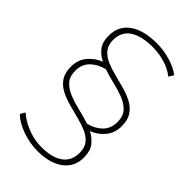

<svg xmlns="http://www.w3.org/2000/svg" viewBox="-244 -782 963 963"><g transform="rotate(45 238.0 -300.0)"><path d="M225 103Q169 103 115 83.5Q61 64 31 34L46 8Q75 35 123.5 55Q172 75 226 75Q299 75 340 46Q381 17 381 -41Q381 -78 363 -100Q345 -122 315 -135Q285 -148 249 -157Q213 -166 177 -176Q141 -186 111 -201.5Q81 -217 62.5 -244Q44 -271 44 -315Q44 -363 71.5 -396.5Q99 -430 140 -446Q108 -462 88 -488Q68 -514 68 -559Q68 -628 120.5 -665.5Q173 -703 267 -703Q315 -703 362.5 -689Q410 -675 441 -651L425 -625Q394 -650 351.5 -662.5Q309 -675 266 -675Q185 -675 142 -646Q99 -617 99 -559Q99 -523 117.5 -500.5Q136 -478 166 -465Q196 -452 232 -443Q268 -434 304 -424Q340 -414 370 -398Q400 -382 418 -355Q436 -328 436 -284Q436 -237 409 -203.5Q382 -170 340 -154Q372 -138 392.5 -111Q413 -84 413 -39Q413 28 362 65.5Q311 103 225 103ZM303 -170Q346 -179 376 -208Q406 -237 406 -284Q406 -325 384.5 -348.5Q363 -372 328.5 -385.5Q294 -399 254.5 -408Q215 -417 178 -430Q134 -420 104 -391.5Q74 -363 74 -316Q74 -275 95.5 -251.5Q117 -228 151.5 -214.5Q186 -201 226 -191.5Q266 -182 303 -170Z"/></g></svg>

Font: Montserrat ExtraLight
Style: Regular
Weight: 200
Designer: Julieta Ulanovsky
Foundry: Julieta Ulanovsky
Version: Version 9.000; ttfautohint (v1.8.4.7-5d5b)